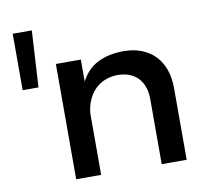

<svg xmlns="http://www.w3.org/2000/svg" viewBox="-78 -786 938 871"><g transform="rotate(-10 391.0 -350.0)"><path d="M35 -700H123L108 -440H35ZM598 -300Q598 -331 589.2 -355.8Q580.5 -380.5 564 -397.8Q547.5 -415 523.8 -424Q500 -433 470 -433Q437 -432.5 410.5 -421.2Q384 -410 364.8 -390Q345.5 -370 333.8 -342.8Q322 -315.5 319 -283V0H204V-531H319V-429.5Q347.5 -485 397.2 -509.8Q447 -534.5 515 -535Q561.5 -535 598.2 -520.8Q635 -506.5 660.5 -480Q686 -453.5 699.5 -415.5Q713 -377.5 713 -330V0H598Z"/></g></svg>

Font: Argentum Sans
Style: Regular
Weight: 400
Designer: Julieta Ulanovsky, Owen Earl, Chris M. Simpson, Rasmus Andersson, Cristiano Sobral
Foundry: The Argentum Sans Project Authors
Version: Version 3.135; ttfautohint (v1.8.4.7-5d5b-dirty)